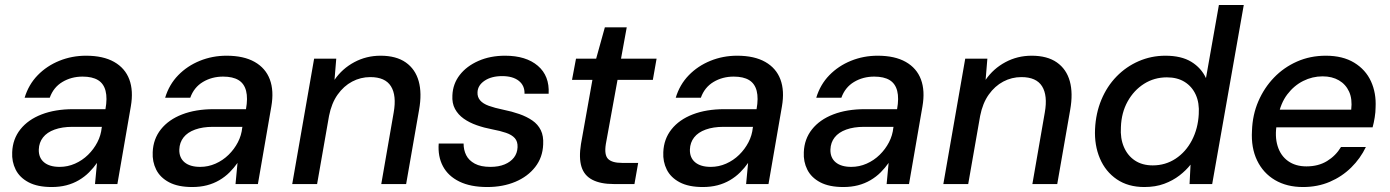

<svg xmlns="http://www.w3.org/2000/svg" viewBox="-20 -740 5587 772"><path d="M188 12Q131 12 95 -7Q59 -26 43 -58Q27 -90 29 -128Q31 -181 62 -220Q93 -259 147.5 -280Q202 -301 274 -301H404Q412 -345 404.5 -374.5Q397 -404 374 -418Q351 -432 312 -432Q267 -432 231 -410.5Q195 -389 180 -347H79Q95 -400 131.5 -437.5Q168 -475 218.5 -495.5Q269 -516 326 -516Q395 -516 439 -491Q483 -466 500 -420.5Q517 -375 506 -312L452 0H362L370 -85Q356 -65 338 -47Q320 -29 297 -15.5Q274 -2 247 5Q220 12 188 12ZM220 -69Q252 -69 281.5 -82Q311 -95 334 -117.5Q357 -140 371.5 -168Q386 -196 389 -227L390 -230H271Q230 -230 199.5 -219Q169 -208 153 -187.5Q137 -167 136 -139Q135 -106 157 -87.5Q179 -69 220 -69Z M753 12Q696 12 660 -7Q624 -26 608 -58Q592 -90 594 -128Q596 -181 627 -220Q658 -259 712.5 -280Q767 -301 839 -301H969Q977 -345 969.5 -374.5Q962 -404 939 -418Q916 -432 877 -432Q832 -432 796 -410.5Q760 -389 745 -347H644Q660 -400 696.5 -437.5Q733 -475 783.5 -495.5Q834 -516 891 -516Q960 -516 1004 -491Q1048 -466 1065 -420.5Q1082 -375 1071 -312L1017 0H927L935 -85Q921 -65 903 -47Q885 -29 862 -15.5Q839 -2 812 5Q785 12 753 12ZM785 -69Q817 -69 846.5 -82Q876 -95 899 -117.5Q922 -140 936.5 -168Q951 -196 954 -227L955 -230H836Q795 -230 764.5 -219Q734 -208 718 -187.5Q702 -167 701 -139Q700 -106 722 -87.5Q744 -69 785 -69Z M1155 0 1243 -504H1332L1325 -419Q1356 -464 1404.5 -490Q1453 -516 1510 -516Q1573 -516 1611.5 -489Q1650 -462 1663.5 -413.5Q1677 -365 1665 -298L1613 0H1513L1563 -288Q1575 -356 1552 -393Q1529 -430 1469 -430Q1430 -430 1396 -412Q1362 -394 1337.5 -359.5Q1313 -325 1303 -274L1255 0Z M1939 12Q1872 12 1827 -10Q1782 -32 1761 -71.5Q1740 -111 1744 -163H1844Q1844 -137 1854.5 -116Q1865 -95 1889 -82Q1913 -69 1952 -69Q1985 -69 2009 -79Q2033 -89 2046.5 -106.5Q2060 -124 2061 -148Q2062 -171 2050 -184.5Q2038 -198 2014.5 -206Q1991 -214 1959 -220Q1927 -226 1897 -236.5Q1867 -247 1844.5 -263Q1822 -279 1809.5 -302Q1797 -325 1799 -357Q1801 -403 1828.5 -438.5Q1856 -474 1903.5 -495Q1951 -516 2011 -516Q2095 -516 2142.5 -475.5Q2190 -435 2186 -363H2089Q2090 -396 2066 -415Q2042 -434 1999 -434Q1956 -434 1928.5 -415.5Q1901 -397 1900 -369Q1899 -350 1910.5 -336.5Q1922 -323 1945.5 -314.5Q1969 -306 2003 -299Q2038 -292 2068 -281.5Q2098 -271 2120.5 -255.5Q2143 -240 2154.5 -216.5Q2166 -193 2164 -159Q2162 -107 2132 -68.5Q2102 -30 2052 -9Q2002 12 1939 12Z M2448 0Q2395 0 2362 -17Q2329 -34 2318 -69.5Q2307 -105 2316 -161L2362 -419H2280L2296 -504H2377L2412 -630H2500L2477 -504H2620L2605 -419H2463L2416 -161Q2409 -117 2425 -101Q2441 -85 2481 -85H2546L2531 0Z M2806 12Q2749 12 2713 -7Q2677 -26 2661 -58Q2645 -90 2647 -128Q2649 -181 2680 -220Q2711 -259 2765.5 -280Q2820 -301 2892 -301H3022Q3030 -345 3022.5 -374.5Q3015 -404 2992 -418Q2969 -432 2930 -432Q2885 -432 2849 -410.5Q2813 -389 2798 -347H2697Q2713 -400 2749.5 -437.5Q2786 -475 2836.5 -495.5Q2887 -516 2944 -516Q3013 -516 3057 -491Q3101 -466 3118 -420.5Q3135 -375 3124 -312L3070 0H2980L2988 -85Q2974 -65 2956 -47Q2938 -29 2915 -15.5Q2892 -2 2865 5Q2838 12 2806 12ZM2838 -69Q2870 -69 2899.5 -82Q2929 -95 2952 -117.5Q2975 -140 2989.5 -168Q3004 -196 3007 -227L3008 -230H2889Q2848 -230 2817.5 -219Q2787 -208 2771 -187.5Q2755 -167 2754 -139Q2753 -106 2775 -87.5Q2797 -69 2838 -69Z M3371 12Q3314 12 3278 -7Q3242 -26 3226 -58Q3210 -90 3212 -128Q3214 -181 3245 -220Q3276 -259 3330.5 -280Q3385 -301 3457 -301H3587Q3595 -345 3587.5 -374.5Q3580 -404 3557 -418Q3534 -432 3495 -432Q3450 -432 3414 -410.5Q3378 -389 3363 -347H3262Q3278 -400 3314.5 -437.5Q3351 -475 3401.5 -495.5Q3452 -516 3509 -516Q3578 -516 3622 -491Q3666 -466 3683 -420.5Q3700 -375 3689 -312L3635 0H3545L3553 -85Q3539 -65 3521 -47Q3503 -29 3480 -15.5Q3457 -2 3430 5Q3403 12 3371 12ZM3403 -69Q3435 -69 3464.5 -82Q3494 -95 3517 -117.5Q3540 -140 3554.5 -168Q3569 -196 3572 -227L3573 -230H3454Q3413 -230 3382.5 -219Q3352 -208 3336 -187.5Q3320 -167 3319 -139Q3318 -106 3340 -87.5Q3362 -69 3403 -69Z M3773 0 3861 -504H3950L3943 -419Q3974 -464 4022.5 -490Q4071 -516 4128 -516Q4191 -516 4229.5 -489Q4268 -462 4281.5 -413.5Q4295 -365 4283 -298L4231 0H4131L4181 -288Q4193 -356 4170 -393Q4147 -430 4087 -430Q4048 -430 4014 -412Q3980 -394 3955.5 -359.5Q3931 -325 3921 -274L3873 0Z M4581 12Q4516 12 4470.5 -19Q4425 -50 4402.5 -103Q4380 -156 4383 -221Q4386 -285 4408.5 -339Q4431 -393 4469.5 -432.5Q4508 -472 4558.5 -494Q4609 -516 4666 -516Q4730 -516 4770 -491.5Q4810 -467 4829 -426L4881 -720H4981L4854 0H4763L4767 -78Q4749 -55 4722.5 -34.5Q4696 -14 4661 -1Q4626 12 4581 12ZM4615 -75Q4666 -75 4707 -102Q4748 -129 4772.5 -176Q4797 -223 4800 -281Q4803 -326 4788 -359Q4773 -392 4743.5 -410.5Q4714 -429 4672 -429Q4621 -429 4580 -403Q4539 -377 4514 -332Q4489 -287 4487 -229Q4484 -184 4499 -149Q4514 -114 4543.5 -94.5Q4573 -75 4615 -75Z M5219 12Q5154 12 5106.5 -16Q5059 -44 5034.5 -95Q5010 -146 5014 -214Q5016 -278 5039.5 -332.5Q5063 -387 5102.5 -428Q5142 -469 5195 -492.5Q5248 -516 5311 -516Q5379 -516 5425 -488Q5471 -460 5492.5 -413Q5514 -366 5511 -308Q5511 -290 5507.5 -268Q5504 -246 5499 -228H5088L5100 -299H5413Q5418 -342 5404.5 -371.5Q5391 -401 5363.5 -417Q5336 -433 5298 -433Q5257 -433 5220 -414.5Q5183 -396 5156 -360.5Q5129 -325 5119 -271L5114 -243Q5105 -192 5117 -153Q5129 -114 5159 -92.5Q5189 -71 5233 -71Q5281 -71 5316 -92.5Q5351 -114 5372 -149H5472Q5450 -103 5413 -66.5Q5376 -30 5327 -9Q5278 12 5219 12Z"/></svg>

Font: DM Sans Medium
Style: Italic
Weight: 500
Italic angle: -10°
Designer: Colophon Foundry, Jonny Pinhorn
Foundry: Colophon Foundry
Version: Version 4.004;gftools[0.9.30]